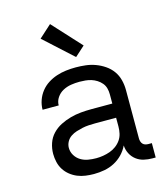

<svg xmlns="http://www.w3.org/2000/svg" viewBox="-115 -858 830 955"><g transform="rotate(-15 300.0 -380.5)"><path d="M251 8Q251 8 251 8Q251 8 250 8Q229 8 207.5 5Q186 2 166.5 -6Q147 -14 130 -27.5Q113 -41 101.5 -59Q90 -77 85 -98.5Q80 -120 80 -141Q80 -169 89 -195.5Q98 -222 117 -242Q136 -262 160.5 -274.5Q185 -287 212 -294.5Q239 -302 266.5 -304.5Q294 -307 321 -307H429V-355Q429 -371 425 -386Q421 -401 411 -413Q401 -425 387.5 -433.5Q374 -442 359.5 -446.5Q345 -451 329.5 -452.5Q314 -454 299 -454Q277 -454 255 -450.5Q233 -447 213.5 -436.5Q194 -426 181.5 -407.5Q169 -389 169 -367Q169 -367 169 -367Q169 -367 169 -367H86Q86 -367 86 -367Q86 -367 86 -367Q86 -392 94.5 -416Q103 -440 118.5 -459.5Q134 -479 155 -492.5Q176 -506 200 -514Q224 -522 249 -525Q274 -528 299 -528Q325 -528 350.5 -525Q376 -522 400.5 -513Q425 -504 447 -489Q469 -474 484 -453Q499 -432 505.5 -406.5Q512 -381 512 -355V-104Q512 -97 514.5 -89Q517 -81 522.5 -75.5Q528 -70 535.5 -68Q543 -66 551 -66H568V8H551Q529 8 507.5 3Q486 -2 468.5 -15.5Q451 -29 441 -49Q431 -69 430 -91Q418 -66 399 -46.5Q380 -27 356 -14.5Q332 -2 305 3Q278 8 251 8ZM282 -65Q300 -65 318 -68Q336 -71 353 -77Q370 -83 385 -94Q400 -105 410.5 -120Q421 -135 425 -153Q429 -171 429 -189V-234H321Q305 -234 288 -233Q271 -232 255 -228.5Q239 -225 223 -220Q207 -215 193 -205.5Q179 -196 171 -181Q163 -166 163 -150Q163 -129 174 -111Q185 -93 202.5 -82.5Q220 -72 240.5 -68.5Q261 -65 282 -65ZM315 -577 168 -711 232 -769 366 -623Z"/></g></svg>

Font: Iosevka Meiseki Sans
Style: Regular
Weight: 400
Monospace: yes
Designer: Belleve Invis
Foundry: Belleve Invis
Version: Version 11.2.6; ttfautohint (v1.8.4)